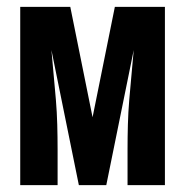

<svg xmlns="http://www.w3.org/2000/svg" viewBox="-20 -540 540 560"><path d="M39 0V-520H185L250 -198L315 -520H461V0H352V-104Q352 -140 353 -176.5Q354 -213 357 -249Q360 -285 363.5 -321.5Q367 -358 370 -394L290 0H210L130 -394Q133 -358 136.5 -321.5Q140 -285 143 -249Q146 -213 147 -176.5Q148 -140 148 -104V0Z"/></svg>

Font: Iosevka Term Curly Extrabold
Style: Regular
Weight: 800
Designer: Belleve Invis
Foundry: Belleve Invis
Version: Version 32.3.0